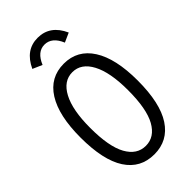

<svg xmlns="http://www.w3.org/2000/svg" viewBox="-253 -877 955 955"><g transform="rotate(-45 225.0 -399.5)"><path d="M225 11Q128 11 76 -69Q24 -149 24 -308Q24 -462 76 -544.5Q128 -627 225 -627Q321 -627 373.5 -544.5Q426 -462 426 -308Q426 -149 373.5 -69Q321 11 225 11ZM225 -49Q287 -49 322.5 -112.5Q358 -176 358 -308Q358 -433 322.5 -500Q287 -567 225 -567Q163 -567 127.5 -500Q92 -433 92 -308Q92 -176 127.5 -112.5Q163 -49 225 -49ZM146 -697 96 -719Q138 -810 224 -810Q311 -810 352 -719L303 -697Q276 -762 224 -762Q173 -762 146 -697Z"/></g></svg>

Font: Inconsolata SemiCondensed
Style: Regular
Weight: 400
Width: 4
Monospace: yes
Designer: Raph Levien, Cyreal, Brenton Simpson
Foundry: Raph Levien, Cyreal, Google
Version: Version 3.000; ttfautohint (v1.8.2.53-6de2)